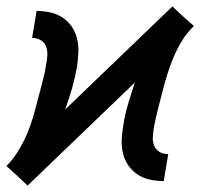

<svg xmlns="http://www.w3.org/2000/svg" viewBox="-24 -564 644 598"><path d="M62 14 29 -17 -4 -47Q17 -68 32.5 -93.5Q48 -119 59.5 -145.5Q71 -172 79 -199.5Q87 -227 94 -255Q101 -283 108.5 -310Q116 -337 120 -365Q123 -379 123.5 -393.5Q124 -408 119 -420.5Q114 -433 102 -439.5Q90 -446 76 -446L90 -530Q111 -530 132 -525.5Q153 -521 170.5 -509.5Q188 -498 199.5 -481Q211 -464 216 -443.5Q221 -423 220 -401Q219 -379 216 -357Q210 -323 200.5 -289.5Q191 -256 179 -223L513 -544L546 -513L580 -483Q558 -462 542.5 -436.5Q527 -411 516 -384.5Q505 -358 496.5 -330.5Q488 -303 481 -275Q474 -247 467 -220Q460 -193 455 -165Q453 -151 452 -136.5Q451 -122 456.5 -109.5Q462 -97 473.5 -90.5Q485 -84 500 -84L486 0Q464 0 443 -4.5Q422 -9 404.5 -20.5Q387 -32 375.5 -49Q364 -66 359 -86.5Q354 -107 355 -129Q356 -151 360 -173Q365 -207 375 -240.5Q385 -274 396 -307Z"/></svg>

Font: Iosevka Curly Slab MdExObl
Style: Regular
Weight: 500
Width: 7
Italic angle: -9°
Monospace: yes
Designer: Belleve Invis
Foundry: Belleve Invis
Version: Version 11.1.0; ttfautohint (v1.8.3)